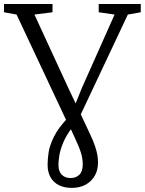

<svg xmlns="http://www.w3.org/2000/svg" viewBox="-39 -763 721 956"><path d="M318.5 172.5Q281 172.5 254.2 159Q227.5 145.5 212.8 119.8Q198 94 198 57.5Q198 31.5 202.8 -2.8Q207.5 -37 229 -81.2Q250.5 -125.5 301.5 -179.5L326 -219L368 -323.5L531.5 -690.5L452.5 -702V-743H662V-702L597.5 -690.5L343 -150.5L318.5 -126Q289 -85.5 275 -51Q261 -16.5 256.5 10.8Q252 38 252 57.5Q252 90 268.5 106.8Q285 123.5 312.5 123.5Q339 123.5 356 107.2Q373 91 373 55.5Q373 27.5 364.5 -1Q356 -29.5 331.5 -81.5L306.5 -135.5L293.5 -158.5L43.5 -690.5L-19 -702V-743H222.5V-702L132.5 -690.5L301.5 -324L357 -207L409 -96Q425.5 -61.5 434 -36Q442.5 -10.5 445.8 8.8Q449 28 449 46.5Q449 83.5 433 111.8Q417 140 388 156.2Q359 172.5 318.5 172.5Z"/></svg>

Font: Merriweather 28pt Light
Style: Regular
Weight: 300
Version: Version 2.100